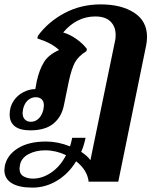

<svg xmlns="http://www.w3.org/2000/svg" viewBox="-66 -584 708 875"><path d="M604 -416Q604 -396 600 -377L473 244H338Q332 191 281 151Q247 207 194.5 239Q142 271 82 271Q20 271 -13 250.5Q-46 230 -46 191Q-46 186 -44 172Q-34 123 15 92Q64 61 144 61Q198 61 253 83Q258 69 263 44H324Q316 82 304 108Q333 127 346 146L459 -401Q461 -409 461 -425Q461 -463 437.5 -486Q414 -509 368 -509Q325 -509 288 -490Q251 -471 222 -436Q253 -427 282.5 -406Q312 -385 330 -361L328 -351Q290 -327 275 -298.5Q260 -270 248 -215L226 -108Q216 -53 178.5 -21.5Q141 10 72 10Q25 10 1.5 -8.5Q-22 -27 -22 -62Q-22 -97 -4.5 -123.5Q13 -150 40.5 -164Q68 -178 95 -178L102 -216Q113 -265 133.5 -299.5Q154 -334 203 -356Q170 -388 104 -409L107 -421Q153 -484 227.5 -524Q302 -564 393 -564Q487 -564 545.5 -526Q604 -488 604 -416ZM134 -103Q134 -122 124 -131.5Q114 -141 97 -141Q77 -141 61 -127Q45 -113 39 -86Q37 -74 37 -69Q37 -50 47.5 -39.5Q58 -29 75 -29Q95 -29 110.5 -44Q126 -59 132 -86Q134 -98 134 -103ZM235 123Q188 101 140 101Q97 101 64 118.5Q31 136 25 168Q23 180 23 184Q23 209 41 219.5Q59 230 84 230Q127 230 168 202Q209 174 235 123Z"/></svg>

Font: Trirong
Style: Bold Italic
Weight: 700
Italic angle: -12°
Designer: Katatrad Team
Foundry: CadsonDemak
Version: Version 1.001